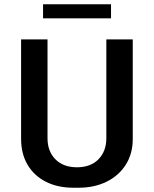

<svg xmlns="http://www.w3.org/2000/svg" viewBox="-20 -871 723 901"><path d="M325 10Q250 10 194.5 -18.5Q139 -47 109 -98.5Q79 -150 79 -219V-686H203V-222Q203 -161 240 -123.5Q277 -86 341 -86Q406 -86 442.5 -124Q479 -162 479 -222V-686H603V-219Q603 -150 570.5 -98.5Q538 -47 480.5 -18.5Q423 10 348 10ZM182 -785V-851H501V-785Z"/></svg>

Font: Chivo Medium Medium
Style: Regular
Weight: 500
Version: Version 2.002